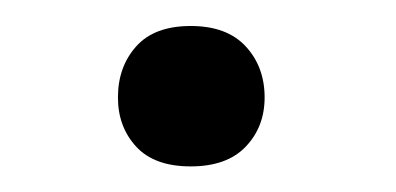

<svg xmlns="http://www.w3.org/2000/svg" viewBox="-20 -122 303 147"><path d="M70.3 -47.4Q70.3 -70.8 84.2 -86.4Q98.1 -102.1 126 -102.1Q153.8 -102.1 168.2 -86.4Q182.6 -70.8 182.6 -47.4Q182.6 -24.9 168.2 -9.8Q153.8 5.4 126 5.4Q98.1 5.4 84.2 -9.8Q70.3 -24.9 70.3 -47.4Z"/></svg>

Font: Roboto Condensed
Style: Regular
Weight: 400
Designer: Google
Version: Version 2.001047; 2015